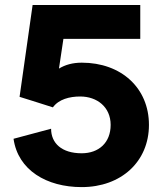

<svg xmlns="http://www.w3.org/2000/svg" viewBox="-20 -743 657 776"><path d="M193.8 -309.1C217.3 -341.8 261.2 -353 304.2 -353C372.1 -353 427.2 -310.5 427.2 -238.3C427.2 -166 378.9 -123.5 310.1 -123.5C229 -123.5 186.5 -164.6 186.5 -222.7L34.7 -182.1C52.7 -55.2 168.5 13.2 310.1 13.2C469.7 13.2 582 -89.8 582 -238.3C582 -387.2 470.2 -489.7 310.5 -489.7C273.4 -489.7 243.2 -481 218.3 -465.8L236.3 -585.9H546.9V-722.7H111.8L59.1 -351.6L112.3 -335Z"/></svg>

Font: Giphurs ExtraBold
Style: Regular
Weight: 800
Version: Version 1.000